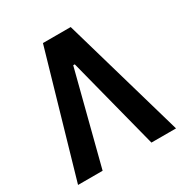

<svg xmlns="http://www.w3.org/2000/svg" viewBox="-161 -820 909 948"><g transform="rotate(-30 293.0 -346.5)"><path d="M13.7 0H153.8L288.6 -523.9H297.4L432.1 0H572.3L372.1 -693.4H213.9Z"/></g></svg>

Font: CaskaydiaCove Nerd Font
Style: Bold
Weight: 700
Designer: Aaron Bell
Foundry: Saja Typeworks
Version: Version 2111.1;Nerd Fonts 2.3.0